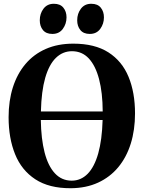

<svg xmlns="http://www.w3.org/2000/svg" viewBox="-20 -984 760 1016"><path d="M354.5 12Q240 12.5 167 -35.2Q94 -83 59.8 -168Q25.5 -253 25.5 -363.5Q25.5 -450.5 48.2 -522Q71 -593.5 114.8 -645.2Q158.5 -697 222.2 -725Q286 -753 368 -753Q481.5 -753 553.8 -706.8Q626 -660.5 660.2 -577.5Q694.5 -494.5 694.5 -383.5Q694.5 -296.5 672 -224.2Q649.5 -152 605.8 -99.2Q562 -46.5 498.8 -17.5Q435.5 11.5 354.5 12ZM359.5 -28Q408 -28 443.8 -64.2Q479.5 -100.5 499.8 -172.2Q520 -244 523 -349H196Q197.5 -249 216 -177.2Q234.5 -105.5 270.5 -66.8Q306.5 -28 359.5 -28ZM196.5 -394H523.5Q523 -494 504.2 -565.2Q485.5 -636.5 449.8 -674.8Q414 -713 361 -713Q312 -713 275.8 -677.8Q239.5 -642.5 219.2 -571.8Q199 -501 196.5 -394ZM256.5 -804.5Q224 -804.5 207.2 -825Q190.5 -845.5 190.5 -876.5Q190.5 -912 210.2 -938Q230 -964 264.5 -964H265.5Q298.5 -964 315.2 -943.5Q332 -923 332 -892Q332 -858 312.5 -831.2Q293 -804.5 257.5 -804.5ZM454.5 -804.5Q422 -804.5 405.2 -825Q388.5 -845.5 388.5 -876.5Q388.5 -912 408.2 -938Q428 -964 462.5 -964H463.5Q496.5 -964 513.2 -943.5Q530 -923 530 -892Q530 -858 510.5 -831.2Q491 -804.5 455.5 -804.5Z"/></svg>

Font: Merriweather 96pt
Style: Bold
Weight: 700
Version: Version 2.100